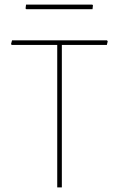

<svg xmlns="http://www.w3.org/2000/svg" viewBox="-20 -812 515 832"><path d="M442.9 -617.2H248V0H228V-617.2H30.8L27.8 -621.1L32.2 -637.2H443.8L446.8 -632.8ZM380.9 -772H94.2L90.8 -774.9L92.8 -792H379.9L382.8 -789.1Z"/></svg>

Font: Datalegreya
Style: Gradient
Weight: 400
Designer: Figs Lab
Foundry: Figs Lab
Version: Version 1.002;PS 001.002;hotconv 1.0.70;makeotf.lib2.5.58329